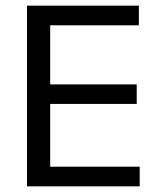

<svg xmlns="http://www.w3.org/2000/svg" viewBox="-20 -659 563 679"><path d="M157.5 0H75.5V-639H157.5ZM474 0H100V-69.5H474ZM463.5 -291.5H122.5V-360.5H463.5ZM471 -569.5H99.5V-639H471Z"/></svg>

Font: Anek Kannada Medium
Style: Regular
Weight: 400
Version: Version 1.003